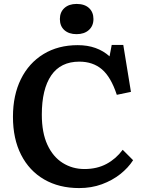

<svg xmlns="http://www.w3.org/2000/svg" viewBox="-20 -944 746 978"><path d="M383 14Q281 14 205 -30Q129 -74 87.5 -155.5Q46 -237 46 -349Q46 -459 86.5 -541Q127 -623 201.5 -668.5Q276 -714 376 -714Q426 -714 466.5 -699.5Q507 -685 538 -657L549 -715H608L647 -476L575 -461Q545 -552 499 -591Q453 -630 384 -630Q289 -630 241 -560Q193 -490 193 -360Q193 -268 221.5 -206.5Q250 -145 299.5 -114Q349 -83 410 -83Q474 -83 522.5 -109Q571 -135 605 -181L658 -128Q633 -89 592.5 -57Q552 -25 499 -5.5Q446 14 383 14ZM370 -770Q331 -770 308 -790.5Q285 -811 285 -847Q285 -882 308 -903Q331 -924 370 -924Q411 -924 433.5 -903Q456 -882 456 -847Q456 -812 432.5 -791Q409 -770 370 -770Z"/></svg>

Font: Literata 12pt SemiBold
Style: Regular
Weight: 600
Designer: Latin by Veronika Burian and Jose Scaglione. Greek by Irene Vlachou. Cyrillic by Vera Evstafieva.
Foundry: TypeTogether
Version: Version 3.002